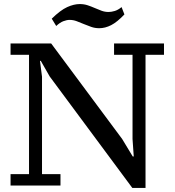

<svg xmlns="http://www.w3.org/2000/svg" viewBox="-20 -914 860 946"><path d="M542 -700H788V-644H697V12H632L225 -537L181 -614H177L187 -536V-56H278V0H32V-56H123V-644H32V-700H232L582 -229L634 -143H639L633 -229V-644H542ZM593 -843Q557 -805 527.5 -790Q498 -775 469 -775Q448 -775 429.5 -781.5Q411 -788 393 -795.5Q375 -803 358 -809.5Q341 -816 323 -816Q309 -816 292 -809.5Q275 -803 257 -786L235 -822Q278 -864 311 -879Q344 -894 373 -894Q394 -894 412 -888Q430 -882 447 -874.5Q464 -867 480.5 -861Q497 -855 515 -855Q529 -855 545.5 -860Q562 -865 579 -879Z"/></svg>

Font: PT Serif Caption
Style: Regular
Weight: 400
Designer: A.Korolkova, O.Umpeleva, V.Yefimov
Foundry: ParaType Ltd
Version: Version 1.000W OFL